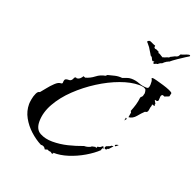

<svg xmlns="http://www.w3.org/2000/svg" viewBox="-122 -781 963 945"><g transform="rotate(20 359.5 -308.5)"><path d="M708 -652Q710 -653 713 -653Q718 -653 718.5 -650.5Q719 -648 717 -646Q709 -642 700.5 -636Q692 -630 684 -625Q680 -623 666.5 -613.5Q653 -604 646 -599L631 -587L630 -588L626 -585Q623 -585 622 -584L609 -575V-574H608L602 -568L601 -569L600 -568Q600 -567 598 -566.5Q596 -566 595 -566L590 -563Q590 -563 586 -561Q586 -558 584 -558Q581 -556 575 -556Q571 -554 567 -552Q563 -550 561 -554Q560 -554 560 -554.5Q560 -555 560 -555Q560 -557 562 -560Q564 -563 562 -563L556 -562Q551 -562 553 -564L552 -565L551 -564L543 -580Q543 -581 540 -581L538 -584L537 -583L530 -595Q527 -600 521 -609.5Q515 -619 514 -621Q509 -626 505 -632Q501 -638 496 -642Q495 -644 500 -648Q505 -652 511 -650Q519 -647 525.5 -643.5Q532 -640 540 -638Q540 -636 539.5 -631Q539 -626 543 -625Q544 -623 548 -623Q552 -623 553 -622L567 -615V-608Q568 -609 569.5 -609.5Q571 -610 571 -609L579 -605Q581 -603 582.5 -602.5Q584 -602 585 -601L594 -596Q599 -599 602 -599Q605 -599 609 -602L620 -606Q621 -607 622 -606.5Q623 -606 623 -605L628 -611L646 -620Q648 -622 652 -622.5Q656 -623 659 -625Q664 -626 667.5 -632Q671 -638 672 -640Q682 -642 691 -646Q700 -650 708 -652ZM245 36 235 29 226 28 217 24 204 28Q196 11 178 13Q147 -3 119 -28.5Q91 -54 73 -86.5Q55 -119 55 -156Q55 -164 58 -181.5Q61 -199 68 -214Q75 -229 85 -229Q93 -238 107.5 -256.5Q122 -275 138 -290Q154 -305 166 -305Q176 -305 175.5 -312.5Q175 -320 178 -327Q181 -334 199 -334Q207 -334 212.5 -340Q218 -346 219 -353L227 -358L231 -355Q241 -355 248.5 -361.5Q256 -368 260 -376L270 -372Q295 -379 315.5 -395Q336 -411 361 -415L369 -422Q387 -427 405 -431Q423 -435 442 -433Q453 -437 463.5 -441Q474 -445 486 -445Q508 -445 528.5 -437Q549 -429 571 -429Q580 -429 582 -437Q584 -445 584 -451Q584 -459 583.5 -466.5Q583 -474 578 -481L583 -484Q589 -484 606 -479.5Q623 -475 643 -469Q663 -463 678 -456.5Q693 -450 695 -445L691 -427L668 -418L659 -422Q650 -420 649.5 -410.5Q649 -401 648.5 -393Q648 -385 640 -385Q639 -385 636.5 -385.5Q634 -386 631 -387L630 -385L639 -369L637 -365L639 -360L637 -357L628 -361L624 -359L625 -354Q621 -346 619.5 -330.5Q618 -315 604 -315Q590 -302 574.5 -283Q559 -264 537 -262V-263L541 -288L537 -295Q545 -315 550.5 -333.5Q556 -352 558 -373L568 -384Q568 -387 570 -392.5Q572 -398 572 -400Q572 -405 571 -409.5Q570 -414 569 -418Q563 -425 553 -427Q543 -429 533 -429Q490 -429 436.5 -409.5Q383 -390 329.5 -356Q276 -322 231 -279Q186 -236 159 -188Q132 -140 132 -93Q132 -51 160 -36Q188 -21 225 -21Q265 -21 304 -30.5Q343 -40 380 -54Q390 -54 399 -56.5Q408 -59 415 -63V-65L434 -69L439 -66L442 -69V-73L456 -76L469 -86L476 -73L470 -76L465 -66L466 -64Q441 -40 403.5 -18Q366 4 325.5 17Q285 30 249 29L250 32ZM523 -240 526 -256 532 -251ZM525 -105 521 -109V-111Q529 -116 539 -117Q533 -110 525 -105ZM483 -75 478 -79Q478 -85 481.5 -89Q485 -93 491 -91L487 -93Q500 -95 507 -102H517L499 -82V-81L495 -82L490 -76Z"/></g></svg>

Font: Kolker Brush
Style: Regular
Weight: 400
Designer: Robert E. Leuschke
Foundry: Robert E. Leuschke
Version: Version 1.010; ttfautohint (v1.8.3)